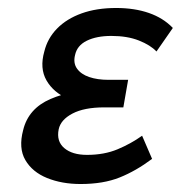

<svg xmlns="http://www.w3.org/2000/svg" viewBox="-20 -450 453 481"><path d="M182 11Q135 11 98 -4Q61 -19 43.5 -49Q26 -79 38 -124Q51 -178 106.5 -202Q162 -226 241 -226L237 -186Q189 -186 151.5 -202Q114 -218 96.5 -248.5Q79 -279 91 -321Q99 -354 123 -378.5Q147 -403 184.5 -416.5Q222 -430 271 -430Q317 -430 353 -417.5Q389 -405 413 -380L372 -321Q357 -337 328 -348.5Q299 -360 259 -360Q222 -360 197.5 -348Q173 -336 168 -312Q163 -292 173 -278Q183 -264 203.5 -257Q224 -250 252 -250H301L289 -181H241Q191 -181 161.5 -165.5Q132 -150 127 -126Q121 -96 141 -79Q161 -62 198 -62Q241 -62 274.5 -76Q308 -90 336 -110L361 -52Q321 -22 280 -5.5Q239 11 182 11Z"/></svg>

Font: Ysabeau Infant SemiBold
Style: Italic
Weight: 600
Italic angle: -12°
Designer: Christian Thalmann (Catharsis Fonts)
Version: Version 2.002; featfreeze: ss01,ss02,lnum